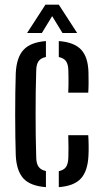

<svg xmlns="http://www.w3.org/2000/svg" viewBox="-20 -779 432 806"><path d="M46.2 -126.3Q45.1 -161.3 44.4 -205.4Q43.7 -249.6 43.7 -297.2Q43.7 -344.8 44.3 -390.1Q44.8 -435.4 46.2 -472.5Q49.6 -538.5 79.1 -570.1Q108.7 -601.8 172.8 -606.6V-539.6Q151.5 -535.5 142 -522.3Q132.6 -509.1 132.1 -483.6Q130.6 -437.3 130 -392.2Q129.5 -347.1 129.5 -302.1Q129.5 -257 130 -211.3Q130.6 -165.5 132.1 -117.6Q132.6 -91.9 142.2 -78.6Q151.9 -65.3 172.8 -61V6.6Q107.1 1.7 78.2 -30Q49.4 -61.7 46.2 -126.3ZM226.8 6.6V-60.5Q248.1 -64.8 257.2 -78.2Q266.3 -91.7 266.9 -118.2Q267.5 -138.8 267.5 -160.5Q267.5 -182.1 266.5 -211.5H350.4Q351.8 -194.4 352.1 -169Q352.4 -143.6 351.4 -126.3Q348.5 -61.4 319.8 -29.8Q291 1.9 226.8 6.6ZM266.5 -390.1Q267.4 -405.6 267.5 -422.2Q267.5 -438.8 267.5 -454.8Q267.4 -470.8 266.9 -484Q266.3 -509.2 257 -522.3Q247.7 -535.3 226.8 -539.5V-606.6Q291 -601.9 320.4 -570.8Q349.7 -539.8 351.4 -475.3Q352 -455.3 351.9 -431.8Q351.8 -408.4 350.4 -390.1ZM93.8 -640.6 170.7 -759.3H226.9L303.8 -640.6H242.2L199 -711.3L155.8 -640.6Z"/></svg>

Font: Big Shoulders Stencil Text SC Thin
Style: Regular
Weight: 100
Designer: Patric King
Foundry: XO Type Co
Version: Version 2.001